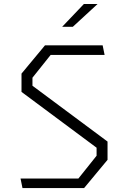

<svg xmlns="http://www.w3.org/2000/svg" viewBox="-20 -962 660 982"><path d="M95 0H410L530 -144.5V-238L146 -523.5V-564.5L239 -681H515L505 -730H210L90 -585.5V-492L474 -206.5V-165.5L381 -49H85ZM298 -825 409 -941.5H479L352.5 -825Z"/></svg>

Font: Monaspace Krypton ExtraLight
Style: Regular
Weight: 200
Designer: Riley Cran & the Lettermatic Team
Foundry: Lettermatic
Version: Version 1.101 (Monaspace Krypton)